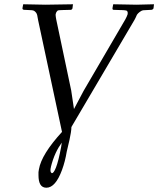

<svg xmlns="http://www.w3.org/2000/svg" viewBox="-20 -666 740 898"><path d="M270 -49C206 21 170 79 162 126C161 130 161 134 160 139V153C160 191 171 212 197 212C226 212 250 183 270 129C280 102 287 74 292 44C298 17 314 -42 314 -72L609 -573C614 -583 618 -590 620 -596C623 -601 629 -608 641 -615C646 -618 654 -619 668 -619L686 -620C688 -620 691 -620 692 -621C695 -623 697 -624 698 -627L700 -644V-646H698C690 -646 621 -644 619 -644C608 -644 516 -646 512 -646H510L509 -644L506 -627C506 -624 506 -621 511 -620H512L541 -619C562 -619 572 -617 574 -615C577 -611 578 -607 577 -601C577 -600 577 -598 576 -597C575 -592 571 -585 566 -575L371 -241L326 -156L313 -243L243 -575C241 -583 241 -589 240 -597C240 -599 241 -600 241 -602C242 -607 244 -611 248 -615C250 -618 258 -619 272 -619L311 -620C314 -620 317 -622 318 -625C318 -626 319 -627 319 -627L321 -644L322 -646H319C307 -646 198 -644 193 -644C183 -644 95 -646 91 -646H89L88 -644L85 -627C85 -624 86 -622 89 -621C90 -620 92 -620 94 -620L115 -619C126 -619 135 -618 140 -615C147 -610 152 -604 154 -595L158 -573ZM269 1C268 8 267 15 266 21C258 64 250 96 242 117C234 137 228 144 223 144C222 144 221 143 220 142C216 139 215 132 217 120C218 118 218 117 218 115C230 66 248 30 269 1Z"/></svg>

Font: Libertinus Serif
Style: Italic
Weight: 400
Italic angle: -12°
Designer: Philipp H. Poll, Khaled Hosny
Foundry: Caleb Maclennan
Version: Version 7.050;RELEASE